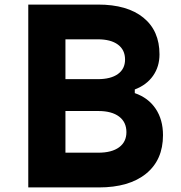

<svg xmlns="http://www.w3.org/2000/svg" viewBox="-20 -820 790 840"><path d="M103.7 -800H409.1Q536.8 -800 607.3 -742.8Q677.8 -685.6 677.8 -582Q677.8 -528.6 649.6 -488.4Q621.4 -448.2 569.7 -428.6V-412.6Q628.7 -392.3 660.9 -344.4Q693.1 -296.6 693.1 -228.6Q693.1 -120.3 619.1 -60.2Q545.1 0 411.8 0H103.7ZM533.1 -241.8Q533.1 -285.7 501 -310Q468.8 -334.3 410.5 -334.3H266.3V-152H410.5Q468.8 -152 501 -175.6Q533.1 -199.3 533.1 -241.8ZM527.1 -559.5Q527.1 -601.8 495.9 -624.9Q464.8 -648 407.8 -648H266.3V-473.7H407.8Q464.8 -473.7 495.9 -496.2Q527.1 -518.6 527.1 -559.5Z"/></svg>

Font: Martian Mono Custom sWd Rg
Style: Regular
Weight: 400
Width: 6
Monospace: yes
Designer: Alex Havermale
Foundry: Evil Martians
Version: Version 1.000